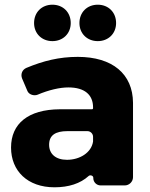

<svg xmlns="http://www.w3.org/2000/svg" viewBox="-20 -789 640 817"><path d="M203 -614C248 -614 281 -646 281 -691C281 -737 248 -769 203 -769C158 -769 125 -737 125 -691C125 -646 158 -614 203 -614ZM396 -614C441 -614 474 -646 474 -691C474 -737 441 -769 396 -769C351 -769 318 -737 318 -691C318 -646 351 -614 396 -614ZM311 -547C232 -547 164 -530 92 -500C74 -492 67 -473 74 -455L97 -401C104 -386 125 -380 140 -386C187 -406 234 -417 271 -417C341 -417 376 -385 376 -332V-328C376 -326 374 -324 372 -324H234C100 -323 27 -263 27 -161C27 -62 97 8 212 8C272 8 322 -8 357 -40C363 -46 377 -42 377 -33V-31C377 -14 391 0 408 0H511C530 0 546 -16 546 -35V-352C545 -474 459 -547 311 -547ZM265 -109C217 -109 189 -134 189 -173C189 -213 215 -231 267 -231H352C365 -231 376 -220 376 -207V-187C369 -139 319 -109 265 -109Z"/></svg>

Font: Trueno
Style: RoundBd
Weight: 700
Designer: Julieta Ulanovsky, Jasper
Foundry: Julieta Ulanovsky, Cannot Into Space Fonts
Version: Version 3.001